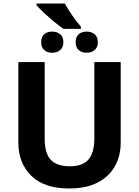

<svg xmlns="http://www.w3.org/2000/svg" viewBox="-20 -1069 796 1099"><path d="M670.9 -713.9V-252Q670.9 -178.2 638.4 -118.9Q606 -59.6 540.3 -24.9Q474.6 9.8 375 9.8Q233.4 9.8 159.2 -62.5Q85 -134.8 85 -253.9V-713.9H235.8V-276.9Q235.8 -188.5 272 -152.8Q308.1 -117.2 378.9 -117.2Q453.1 -117.2 486.6 -156Q520 -194.8 520 -277.8V-713.9ZM351.1 -1048.8Q369.6 -1015.1 394 -980Q418.5 -944.8 442.9 -917V-903.8H342.8Q318.8 -920.4 289.8 -944.6Q260.7 -968.8 233.6 -993.9Q206.5 -1019 189 -1039.1V-1048.8ZM278.8 -888.2Q306.6 -888.2 324.7 -873Q342.8 -857.9 342.8 -827.1Q342.8 -797.9 324.7 -782.5Q306.6 -767.1 278.8 -767.1Q250.5 -767.1 233.2 -782.5Q215.8 -797.9 215.8 -827.1Q215.8 -857.9 233.2 -873Q250.5 -888.2 278.8 -888.2ZM476.1 -888.2Q503.4 -888.2 521.7 -873Q540 -857.9 540 -827.1Q540 -797.9 521.7 -782.5Q503.4 -767.1 476.1 -767.1Q447.8 -767.1 430.4 -782.5Q413.1 -797.9 413.1 -827.1Q413.1 -857.9 430.4 -873Q447.8 -888.2 476.1 -888.2Z"/></svg>

Font: Open Sans
Style: Bold
Weight: 700
Designer: Monotype Design Team
Foundry: Monotype Imaging Inc.
Version: Version 3.000; ttfautohint (v1.8.4)